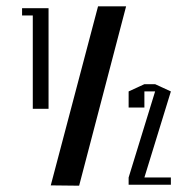

<svg xmlns="http://www.w3.org/2000/svg" viewBox="-20 -567 611 609"><path d="M438 -226H388V-277L438 -300H472L522 -277L438 -4H522V19H388V-4L472 -277H438ZM50 -541H134V-222H84V-518H50ZM291 -547H380L231 22L141 21Z"/></svg>

Font: Frankia
Style: Regular
Weight: 400
Version: Version 001.000